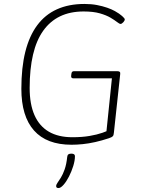

<svg xmlns="http://www.w3.org/2000/svg" viewBox="-20 -726 712 971"><path d="M342 6Q216 6 152 -66Q88 -138 88 -277Q88 -384 108 -464Q128 -544 168 -598Q208 -652 268 -679Q328 -706 407 -706Q442 -706 470.5 -700.5Q499 -695 522 -687Q545 -679 561 -670Q584 -657 597.5 -645Q611 -633 611 -628Q611 -625 609 -621Q607 -617 603.5 -613.5Q600 -610 596.5 -607.5Q593 -605 590 -605Q584 -605 572 -614.5Q560 -624 539 -636.5Q518 -649 485 -658.5Q452 -668 403 -668Q335 -668 284 -643.5Q233 -619 198.5 -570.5Q164 -522 147 -449.5Q130 -377 130 -281Q130 -199 154.5 -143.5Q179 -88 227 -60Q275 -32 346 -32Q395 -32 433 -38.5Q471 -45 498 -54.5Q525 -64 542 -73L516 -39L546 -330H350Q344 -330 341.5 -333.5Q339 -337 340 -344L341 -352Q342 -366 354 -366H573Q581 -366 585 -363Q589 -360 588 -352L556 -55Q555 -42 550.5 -37Q546 -32 531 -27Q495 -15 461.5 -7.5Q428 0 398 3Q368 6 342 6ZM276 225Q271 225 267.5 223Q264 221 264 215Q264 208 271 198Q278 188 288 172Q298 156 307 130.5Q316 105 320 67Q321 58 326 54.5Q331 51 341 51Q359 51 359 64Q359 86 350.5 113.5Q342 141 329 166.5Q316 192 301.5 208.5Q287 225 276 225Z"/></svg>

Font: Asap Thin
Style: Italic
Weight: 250
Italic angle: -6°
Designer: Pablo Cosgaya
Foundry: Omnibus-Type
Version: Version 3.001